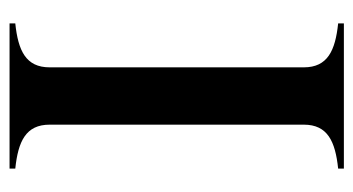

<svg xmlns="http://www.w3.org/2000/svg" viewBox="-189 -551 740 402"><g transform="rotate(90 181.0 -350.0)"><path d="M29 -12V0H333V-12C276 -18 241 -34 241 -84V-616C241 -666 276 -682 333 -688V-700H29V-688C86 -682 121 -666 121 -616V-84C121 -34 86 -18 29 -12Z"/></g></svg>

Font: Sprat Condensed Medium
Style: Regular
Weight: 500
Width: 3
Designer: Ethan Nakache
Foundry: Collletttivo
Version: Version 2.000;Glyphs 3.2 (3217)